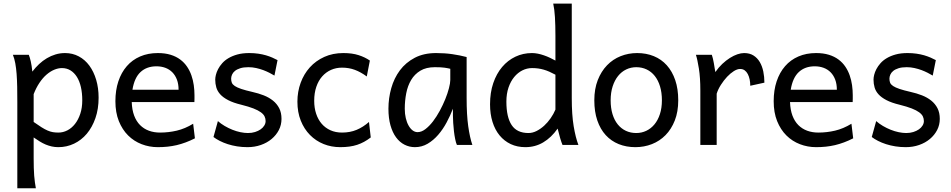

<svg xmlns="http://www.w3.org/2000/svg" viewBox="-20 -801 5255 1061"><path d="M166 -127Q190.9 -109.4 209.2 -97.9Q227.5 -86.4 242.7 -79.8Q257.8 -73.2 271.7 -70.8Q285.6 -68.4 302.7 -68.4Q328.6 -68.4 352.3 -80.6Q376 -92.8 394.3 -116Q412.6 -139.2 423.6 -172.1Q434.6 -205.1 434.6 -246.6Q434.6 -287.1 427 -320.1Q419.4 -353 404.8 -376.2Q390.1 -399.4 369.4 -412.1Q348.6 -424.8 322.3 -424.8Q301.3 -424.8 279.3 -415.5Q257.3 -406.2 236.6 -388.2Q215.8 -370.1 197.8 -343Q179.7 -315.9 166 -280.8ZM139.2 -498Q144.5 -485.4 149.9 -462.2Q155.3 -439 158.7 -405.3Q175.8 -427.7 196 -446.8Q216.3 -465.8 239 -479.2Q261.7 -492.7 286.9 -500.2Q312 -507.8 339.4 -507.8Q380.9 -507.8 415.3 -489.5Q449.7 -471.2 473.9 -438.2Q498 -405.3 511.5 -360.1Q524.9 -314.9 524.9 -261.2Q524.9 -198.7 507.3 -148.2Q489.7 -97.7 459.7 -62Q429.7 -26.4 389.2 -7.1Q348.6 12.2 302.7 12.2Q283.2 12.2 265.9 8.3Q248.5 4.4 232.2 -2.4Q215.8 -9.3 199.7 -19.3Q183.6 -29.3 166 -41.5V73.2Q166 102.5 166.7 126.2Q167.5 149.9 168.9 169.9Q170.4 189.9 172.9 206.8Q175.3 223.6 178.2 239.3H75.7V-236.8Q75.7 -282.2 75 -321Q74.2 -359.9 71.8 -392.3Q69.3 -424.8 64.5 -451.2Q59.6 -477.5 51.3 -498Z M708 -236.8Q709.5 -193.8 721.4 -162.1Q733.4 -130.4 754.2 -109.6Q774.9 -88.9 803 -78.6Q831.1 -68.4 864.3 -68.4Q911.6 -68.4 957 -79.1Q1002.4 -89.8 1047.4 -117.2L1057.1 -36.6Q1031.2 -23.4 1006.3 -14.2Q981.4 -4.9 956.5 1Q931.6 6.8 906 9.5Q880.4 12.2 852.1 12.2Q805.2 12.2 762.7 -4.2Q720.2 -20.5 688 -52.5Q655.8 -84.5 636.7 -131.8Q617.7 -179.2 617.7 -241.7Q617.7 -302.2 634 -351.3Q650.4 -400.4 680.7 -435.3Q710.9 -470.2 754.4 -489Q797.9 -507.8 852.1 -507.8Q892.1 -507.8 922.9 -498.3Q953.6 -488.8 976.1 -471.9Q998.5 -455.1 1013.7 -432.6Q1028.8 -410.2 1037.8 -384.3Q1046.9 -358.4 1050.8 -330.3Q1054.7 -302.2 1054.7 -274.9V-255.9Q1054.7 -243.7 1054.2 -236.8ZM844.7 -434.6Q791 -434.6 756.8 -403.1Q722.7 -371.6 711.9 -305.2H966.8Q966.8 -336.4 957.8 -360.6Q948.7 -384.8 932.4 -401.4Q916 -418 893.6 -426.3Q871.1 -434.6 844.7 -434.6Z M1496.6 -383.3Q1484.4 -390.6 1468.8 -398.7Q1453.1 -406.7 1434.8 -413.6Q1416.5 -420.4 1395.8 -425Q1375 -429.7 1352.5 -429.7Q1325.7 -429.7 1307.4 -423.8Q1289.1 -418 1278.1 -408.9Q1267.1 -399.9 1262.2 -388.4Q1257.3 -377 1257.3 -366.2Q1257.3 -353.5 1261.2 -343.8Q1265.1 -334 1277.6 -325.7Q1290 -317.4 1313 -309.6Q1335.9 -301.8 1374.5 -293Q1407.7 -285.6 1437 -274.2Q1466.3 -262.7 1488.3 -245.1Q1510.3 -227.5 1522.9 -202.9Q1535.6 -178.2 1535.6 -144Q1535.6 -110.8 1521 -82.5Q1506.3 -54.2 1481 -33Q1455.6 -11.7 1421.4 0.2Q1387.2 12.2 1347.7 12.2Q1317.9 12.2 1290.3 7.8Q1262.7 3.4 1238.5 -4.4Q1214.4 -12.2 1194.3 -22.5Q1174.3 -32.7 1159.7 -43.9L1184.1 -131.8Q1200.7 -117.2 1221.4 -105Q1242.2 -92.8 1264.2 -84Q1286.1 -75.2 1308.3 -70.6Q1330.6 -65.9 1350.1 -65.9Q1371.6 -65.9 1389.4 -71.5Q1407.2 -77.1 1420.2 -86.2Q1433.1 -95.2 1440.4 -107.2Q1447.8 -119.1 1447.8 -131.8Q1447.8 -145.5 1442.1 -157.5Q1436.5 -169.4 1421.6 -180.4Q1406.7 -191.4 1380.6 -201.7Q1354.5 -211.9 1313.5 -222.2Q1269 -232.9 1241 -247.6Q1212.9 -262.2 1197 -279.8Q1181.2 -297.4 1175.3 -317.9Q1169.4 -338.4 1169.4 -361.3Q1169.4 -372.6 1173.1 -387.7Q1176.8 -402.8 1185.3 -419.2Q1193.8 -435.5 1207.8 -451.4Q1221.7 -467.3 1242.7 -479.7Q1263.7 -492.2 1292 -500Q1320.3 -507.8 1357.4 -507.8Q1383.8 -507.8 1407 -504.4Q1430.2 -501 1449.5 -495.4Q1468.8 -489.7 1484.9 -482.7Q1501 -475.6 1513.7 -468.8Z M2028.8 -41.5Q2010.3 -27.3 1991.9 -17.3Q1973.6 -7.3 1953.6 -0.7Q1933.6 5.9 1910.6 9Q1887.7 12.2 1860.4 12.2Q1811 12.2 1768.1 -5.1Q1725.1 -22.5 1692.9 -55.2Q1660.6 -87.9 1642.1 -134.3Q1623.5 -180.7 1623.5 -239.3Q1623.5 -294.4 1641.4 -343.3Q1659.2 -392.1 1692.1 -428.7Q1725.1 -465.3 1772.2 -486.6Q1819.3 -507.8 1877.4 -507.8Q1926.3 -507.8 1961.7 -496.3Q1997.1 -484.9 2023.9 -466.3L2006.8 -378.4Q1973.6 -402.8 1940.9 -415Q1908.2 -427.2 1870.1 -427.2Q1837.4 -427.2 1809.3 -414.8Q1781.2 -402.3 1760.5 -378.9Q1739.7 -355.5 1728 -321.3Q1716.3 -287.1 1716.3 -244.1Q1716.3 -204.6 1727.1 -172.4Q1737.8 -140.1 1757.8 -116.9Q1777.8 -93.8 1806.2 -81.1Q1834.5 -68.4 1870.1 -68.4Q1914.6 -68.4 1950.7 -83.5Q1986.8 -98.6 2019 -127Z M2468.3 -420.9Q2462.4 -422.4 2455.1 -423.8Q2447.8 -425.3 2437.7 -426.8Q2427.7 -428.2 2414.3 -429Q2400.9 -429.7 2382.8 -429.7Q2335 -429.7 2303 -410.4Q2271 -391.1 2252 -359.1Q2232.9 -327.1 2224.9 -285.6Q2216.8 -244.1 2216.8 -200.2Q2216.8 -171.9 2222.4 -148.2Q2228 -124.5 2237.8 -107.2Q2247.6 -89.8 2260.3 -80.3Q2272.9 -70.8 2287.6 -70.8Q2309.1 -70.8 2330.8 -87.4Q2352.5 -104 2372.6 -130.1Q2392.6 -156.2 2410.2 -188.7Q2427.7 -221.2 2440.7 -253.2Q2453.6 -285.2 2460.9 -313.5Q2468.3 -341.8 2468.3 -358.9ZM2504.9 0Q2499.5 -11.7 2495.4 -32.2Q2491.2 -52.7 2488.5 -75.9Q2485.8 -99.1 2484.4 -122.1Q2482.9 -145 2482.9 -161.1V-200.2Q2468.3 -162.1 2448 -124.3Q2427.7 -86.4 2401.6 -56.2Q2375.5 -25.9 2343.3 -6.8Q2311 12.2 2272.9 12.2Q2242.2 12.2 2215.3 -1.5Q2188.5 -15.1 2168.7 -42Q2148.9 -68.8 2137.7 -108.6Q2126.5 -148.4 2126.5 -200.2Q2126.5 -258.3 2142.1 -313.7Q2157.7 -369.1 2189.9 -412.4Q2222.2 -455.6 2272 -481.7Q2321.8 -507.8 2390.1 -507.8Q2437.5 -507.8 2479.5 -501.7Q2521.5 -495.6 2558.6 -485.8V-258.8Q2558.6 -166.5 2567.4 -103.8Q2576.2 -41 2590.3 0Z M3049.3 -388.2Q3031.2 -397.9 3015.6 -404.8Q3000 -411.6 2984.9 -416Q2969.7 -420.4 2954.1 -422.6Q2938.5 -424.8 2919.9 -424.8Q2892.1 -424.8 2866.7 -412.1Q2841.3 -399.4 2821.5 -375.5Q2801.8 -351.6 2790 -317.1Q2778.3 -282.7 2778.3 -239.3Q2778.3 -153.8 2807.4 -109.9Q2836.4 -65.9 2900.4 -65.9Q2922.9 -65.9 2945.1 -77.1Q2967.3 -88.4 2987.1 -106.4Q3006.8 -124.5 3022.9 -147.7Q3039.1 -170.9 3049.3 -195.3ZM3139.6 -258.8Q3139.6 -166.5 3150.1 -103.8Q3160.6 -41 3176.3 0H3088.4Q3083 -12.7 3075.4 -37.8Q3067.9 -63 3061.5 -90.3Q3026.4 -40.5 2981.9 -14.2Q2937.5 12.2 2883.3 12.2Q2838.4 12.2 2802.5 -4.6Q2766.6 -21.5 2741 -52.5Q2715.3 -83.5 2701.7 -127.2Q2688 -170.9 2688 -224.6Q2688 -289.6 2705.8 -341.8Q2723.6 -394 2754.9 -430.9Q2786.1 -467.8 2828.4 -487.8Q2870.6 -507.8 2919.9 -507.8Q2935.5 -507.8 2952.4 -504.4Q2969.2 -501 2986.1 -495.1Q3002.9 -489.3 3019 -481.7Q3035.2 -474.1 3049.3 -466.3V-603Q3049.3 -662.1 3046.6 -706.3Q3043.9 -750.5 3037.1 -781.2H3139.6Z M3354.5 -246.6Q3354.5 -204.1 3364.7 -170.4Q3375 -136.7 3393.8 -113.5Q3412.6 -90.3 3438.5 -78.1Q3464.4 -65.9 3496.1 -65.9Q3525.4 -65.9 3551.3 -78.1Q3577.1 -90.3 3596.4 -113.5Q3615.7 -136.7 3626.7 -170.4Q3637.7 -204.1 3637.7 -246.6Q3637.7 -289.6 3627.4 -323.5Q3617.2 -357.4 3598.4 -381.1Q3579.6 -404.8 3553.5 -417.2Q3527.3 -429.7 3496.1 -429.7Q3466.3 -429.7 3440.4 -417.2Q3414.6 -404.8 3395.5 -381.1Q3376.5 -357.4 3365.5 -323.5Q3354.5 -289.6 3354.5 -246.6ZM3264.2 -246.6Q3264.2 -309.6 3283.2 -358.2Q3302.2 -406.7 3334.5 -440.2Q3366.7 -473.6 3409.7 -490.7Q3452.6 -507.8 3501 -507.8Q3551.3 -507.8 3593 -490.7Q3634.8 -473.6 3664.8 -440.2Q3694.8 -406.7 3711.4 -358.2Q3728 -309.6 3728 -246.6Q3728 -183.6 3709 -135.3Q3689.9 -86.9 3657.7 -54.2Q3625.5 -21.5 3582.5 -4.6Q3539.6 12.2 3491.2 12.2Q3440.9 12.2 3399.2 -4.6Q3357.4 -21.5 3327.4 -54.2Q3297.4 -86.9 3280.8 -135.3Q3264.2 -183.6 3264.2 -246.6Z M3850.1 0V-300.3Q3850.1 -372.6 3842 -422.6Q3834 -472.7 3825.7 -498H3913.6Q3916.5 -490.2 3919.4 -477.8Q3922.4 -465.3 3924.8 -451.7Q3927.2 -438 3929.2 -424.8L3933.1 -402.8Q3950.7 -428.2 3971.4 -447.8Q3992.2 -467.3 4013.4 -480.7Q4034.7 -494.1 4054.9 -501Q4075.2 -507.8 4091.8 -507.8Q4122.6 -507.8 4143.8 -494.4Q4165 -481 4178.5 -458.3Q4191.9 -435.5 4198 -406Q4204.1 -376.5 4204.1 -344.2L4126 -327.1Q4126 -345.2 4122.6 -362.1Q4119.1 -378.9 4112.3 -391.8Q4105.5 -404.8 4095 -412.4Q4084.5 -419.9 4069.8 -419.9Q4054.2 -419.9 4035.2 -408Q4016.1 -396 3997.8 -376.5Q3979.5 -356.9 3963.9 -332.5Q3948.2 -308.1 3940.4 -283.2V0Z M4345.7 -236.8Q4347.2 -193.8 4359.1 -162.1Q4371.1 -130.4 4391.8 -109.6Q4412.6 -88.9 4440.7 -78.6Q4468.8 -68.4 4502 -68.4Q4549.3 -68.4 4594.7 -79.1Q4640.1 -89.8 4685.1 -117.2L4694.8 -36.6Q4668.9 -23.4 4644 -14.2Q4619.1 -4.9 4594.2 1Q4569.3 6.8 4543.7 9.5Q4518.1 12.2 4489.7 12.2Q4442.9 12.2 4400.4 -4.2Q4357.9 -20.5 4325.7 -52.5Q4293.5 -84.5 4274.4 -131.8Q4255.4 -179.2 4255.4 -241.7Q4255.4 -302.2 4271.7 -351.3Q4288.1 -400.4 4318.4 -435.3Q4348.6 -470.2 4392.1 -489Q4435.5 -507.8 4489.7 -507.8Q4529.8 -507.8 4560.5 -498.3Q4591.3 -488.8 4613.8 -471.9Q4636.2 -455.1 4651.4 -432.6Q4666.5 -410.2 4675.5 -384.3Q4684.6 -358.4 4688.5 -330.3Q4692.4 -302.2 4692.4 -274.9V-255.9Q4692.4 -243.7 4691.9 -236.8ZM4482.4 -434.6Q4428.7 -434.6 4394.5 -403.1Q4360.4 -371.6 4349.6 -305.2H4604.5Q4604.5 -336.4 4595.5 -360.6Q4586.4 -384.8 4570.1 -401.4Q4553.7 -418 4531.2 -426.3Q4508.8 -434.6 4482.4 -434.6Z M5134.3 -383.3Q5122.1 -390.6 5106.4 -398.7Q5090.8 -406.7 5072.5 -413.6Q5054.2 -420.4 5033.4 -425Q5012.7 -429.7 4990.2 -429.7Q4963.4 -429.7 4945.1 -423.8Q4926.8 -418 4915.8 -408.9Q4904.8 -399.9 4899.9 -388.4Q4895 -377 4895 -366.2Q4895 -353.5 4898.9 -343.8Q4902.8 -334 4915.3 -325.7Q4927.7 -317.4 4950.7 -309.6Q4973.6 -301.8 5012.2 -293Q5045.4 -285.6 5074.7 -274.2Q5104 -262.7 5126 -245.1Q5147.9 -227.5 5160.6 -202.9Q5173.3 -178.2 5173.3 -144Q5173.3 -110.8 5158.7 -82.5Q5144 -54.2 5118.7 -33Q5093.3 -11.7 5059.1 0.2Q5024.9 12.2 4985.4 12.2Q4955.6 12.2 4928 7.8Q4900.4 3.4 4876.2 -4.4Q4852.1 -12.2 4832 -22.5Q4812 -32.7 4797.4 -43.9L4821.8 -131.8Q4838.4 -117.2 4859.1 -105Q4879.9 -92.8 4901.9 -84Q4923.8 -75.2 4946 -70.6Q4968.3 -65.9 4987.8 -65.9Q5009.3 -65.9 5027.1 -71.5Q5044.9 -77.1 5057.9 -86.2Q5070.8 -95.2 5078.1 -107.2Q5085.4 -119.1 5085.4 -131.8Q5085.4 -145.5 5079.8 -157.5Q5074.2 -169.4 5059.3 -180.4Q5044.4 -191.4 5018.3 -201.7Q4992.2 -211.9 4951.2 -222.2Q4906.7 -232.9 4878.7 -247.6Q4850.6 -262.2 4834.7 -279.8Q4818.8 -297.4 4813 -317.9Q4807.1 -338.4 4807.1 -361.3Q4807.1 -372.6 4810.8 -387.7Q4814.5 -402.8 4823 -419.2Q4831.5 -435.5 4845.5 -451.4Q4859.4 -467.3 4880.4 -479.7Q4901.4 -492.2 4929.7 -500Q4958 -507.8 4995.1 -507.8Q5021.5 -507.8 5044.7 -504.4Q5067.9 -501 5087.2 -495.4Q5106.4 -489.7 5122.6 -482.7Q5138.7 -475.6 5151.4 -468.8Z"/></svg>

Font: Andika New Basic
Style: Regular
Weight: 400
Designer: Victor Gaultney, Annie Olsen, Julie Remington, Don Collingsworth, Eric Hays
Foundry: SIL International
Version: Version 5.500